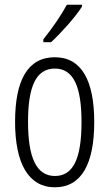

<svg xmlns="http://www.w3.org/2000/svg" viewBox="-20 -785 464 815"><path d="M328 -757V-765H264C237 -716 206 -671 164 -618V-606H197C237 -643 299 -711 328 -757ZM380 -267C380 -443 326 -542 213 -542C98 -542 44 -445 44 -268C44 -91 101 10 213 10C326 10 380 -90 380 -267ZM99 -268C99 -416 132 -494 213 -494C294 -494 326 -413 326 -267C326 -112 291 -38 213 -38C134 -38 99 -117 99 -268Z"/></svg>

Font: Noto Sans Armenian ExtraCondensed Light
Style: Regular
Weight: 300
Width: 2
Designer: Monotype Design Team
Foundry: Monotype Imaging Inc.
Version: Version 2.008